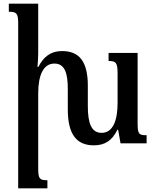

<svg xmlns="http://www.w3.org/2000/svg" viewBox="-20 -780 847 1045"><path d="M729 -109V-492H571V-448C610 -448 620 -441 620 -379V-219C620 -127 596 -57 533 -57C478 -57 458 -108 458 -203V-314C458 -444 412 -502 319 -502C252 -502 215 -467 189 -416H184C186 -439 188 -466 188 -492V-760H28V-716C70 -716 79 -708 79 -652V245H238V201C195 201 188 193 188 136V-272C188 -371 216 -434 276 -434C332 -434 349 -383 349 -296V-185C349 -48 397 11 491 11C552 11 591 -16 619 -74H623L636 0H778V-44C736 -44 729 -50 729 -109Z"/></svg>

Font: Noto Serif Armenian Condensed Semi
Style: Regular
Weight: 600
Width: 3
Designer: Monotype Design Team
Foundry: Monotype Imaging Inc.
Version: Version 1.901